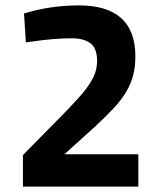

<svg xmlns="http://www.w3.org/2000/svg" viewBox="-20 -692 600 712"><path d="M493 -120V0H65V-117L206 -260Q244 -299 269.5 -327Q295 -355 310.5 -378.5Q326 -402 333 -422.5Q340 -443 340 -466Q340 -513 315.5 -531.5Q291 -550 246 -550Q180 -550 100 -538L76 -535L69 -642Q167 -672 272 -672Q482 -672 482 -483Q482 -446 474.5 -415.5Q467 -385 450 -355Q433 -325 404.5 -294Q376 -263 334 -224L219 -120Z"/></svg>

Font: Sunflower
Style: Bold
Weight: 700
Designer: JIKJI
Foundry: JIKJI
Version: Version 1.00